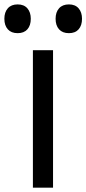

<svg xmlns="http://www.w3.org/2000/svg" viewBox="-61 -860 396 880"><path d="M182.1 -629.9V0H89.8V-629.9ZM80.1 -773.9Q80.1 -743.2 64.5 -725.6Q48.8 -708 20 -708Q-9.3 -708 -25.1 -725.6Q-41 -743.2 -41 -773.9Q-41 -804.2 -25.1 -822Q-9.3 -839.8 20 -839.8Q48.8 -839.8 64.5 -821.8Q80.1 -803.7 80.1 -773.9ZM314.9 -773.9Q314.9 -743.2 299.3 -725.6Q283.7 -708 254.9 -708Q225.6 -708 209.7 -725.6Q193.8 -743.2 193.8 -773.9Q193.8 -804.2 209.7 -822Q225.6 -839.8 254.9 -839.8Q283.7 -839.8 299.3 -821.8Q314.9 -803.7 314.9 -773.9Z"/></svg>

Font: Sinkin Sans 400 Regular
Style: Regular
Weight: 400
Designer: Keith Bates
Foundry: K-Type
Version: Sinkin Sans (version 1.0)  by Keith Bates   •   © 2014   www